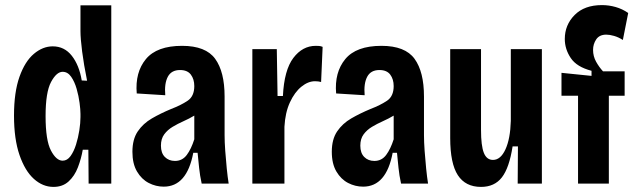

<svg xmlns="http://www.w3.org/2000/svg" viewBox="-20 -721 2498 754"><path d="M190 13Q148 13 113 -18.5Q78 -50 56.5 -112.5Q35 -175 35 -267Q35 -359 56.5 -419.5Q78 -480 113 -509.5Q148 -539 187 -539Q233 -539 262 -502Q291 -465 301 -405L322 -404Q309 -468 302.5 -519Q296 -570 296 -599V-700H417V0H328L327 -133H305Q299 -98 286 -64Q273 -30 249.5 -8.5Q226 13 190 13ZM226 -90Q244 -90 257 -108Q270 -126 278.5 -153Q287 -180 291.5 -209Q296 -238 296 -261V-274Q296 -290 292.5 -317Q289 -344 281 -372Q273 -400 259.5 -419.5Q246 -439 226 -439Q202 -439 180.5 -399Q159 -359 159 -265Q159 -170 180 -130Q201 -90 226 -90Z M623 12Q592 12 564 -2.5Q536 -17 518 -47.5Q500 -78 500 -125Q500 -174 521 -205Q542 -236 576.5 -256Q611 -276 652 -293Q691 -308 717 -325.5Q743 -343 743 -383Q743 -410 729.5 -428Q716 -446 687 -446Q653 -446 639 -419.5Q625 -393 629 -347L517 -354Q510 -437 553 -489Q596 -541 695 -541Q788 -541 825 -490Q862 -439 862 -342V-190Q862 -164 864.5 -129Q867 -94 870.5 -59.5Q874 -25 878 0H772Q765 -32 762 -61.5Q759 -91 756 -121H739Q714 12 623 12ZM667 -89Q696 -89 713.5 -112.5Q731 -136 743 -174V-267Q723 -255 700.5 -245Q678 -235 658 -223Q638 -211 625 -193.5Q612 -176 612 -149Q612 -120 627.5 -104.5Q643 -89 667 -89Z M971 0V-528H1067L1070 -344H1091Q1096 -446 1132 -493.5Q1168 -541 1220 -541Q1226 -541 1233 -540.5Q1240 -540 1247 -537L1241 -399Q1230 -402 1217 -402Q1190 -402 1163.5 -380.5Q1137 -359 1118.5 -319Q1100 -279 1097 -223V0Z M1406 12Q1375 12 1347 -2.5Q1319 -17 1301 -47.5Q1283 -78 1283 -125Q1283 -174 1304 -205Q1325 -236 1359.5 -256Q1394 -276 1435 -293Q1474 -308 1500 -325.5Q1526 -343 1526 -383Q1526 -410 1512.5 -428Q1499 -446 1470 -446Q1436 -446 1422 -419.5Q1408 -393 1412 -347L1300 -354Q1293 -437 1336 -489Q1379 -541 1478 -541Q1571 -541 1608 -490Q1645 -439 1645 -342V-190Q1645 -164 1647.5 -129Q1650 -94 1653.5 -59.5Q1657 -25 1661 0H1555Q1548 -32 1545 -61.5Q1542 -91 1539 -121H1522Q1497 12 1406 12ZM1450 -89Q1479 -89 1496.5 -112.5Q1514 -136 1526 -174V-267Q1506 -255 1483.5 -245Q1461 -235 1441 -223Q1421 -211 1408 -193.5Q1395 -176 1395 -149Q1395 -120 1410.5 -104.5Q1426 -89 1450 -89Z M1869 13Q1808 13 1778 -33Q1748 -79 1748 -179V-528H1869V-211Q1869 -149 1880 -121Q1891 -93 1916 -93Q1946 -93 1965 -134.5Q1984 -176 1986 -246V-528H2108V0H2013L2014 -146H1993Q1980 -62 1951 -24.5Q1922 13 1869 13Z M2250 0V-345H2185V-435L2303 -423V-443Q2245 -458 2221.5 -493Q2198 -528 2198 -568Q2198 -623 2236.5 -662Q2275 -701 2344 -701Q2371 -701 2397.5 -693.5Q2424 -686 2447 -670L2426 -564Q2409 -575 2391.5 -580Q2374 -585 2361 -585Q2334 -585 2321.5 -566.5Q2309 -548 2309 -525Q2309 -500 2321 -478.5Q2333 -457 2348 -441H2433V-345H2371V0Z"/></svg>

Font: Bricolage Grotesque 12pt Condensed SemiBold
Style: Regular
Weight: 600
Width: 3
Designer: Mathieu Triay
Foundry: Atelier Triay
Version: Version 1.001; ttfautohint (v1.8.4.7-5d5b);gftools[0.9.33.de